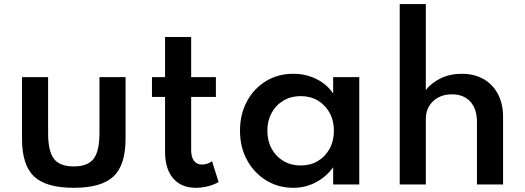

<svg xmlns="http://www.w3.org/2000/svg" viewBox="-20 -880 2507 916"><path d="M332 16Q200 16 142.5 -38.2Q85 -92.5 85 -217.5V-512H209.5V-245.5Q209.5 -159 237.2 -122.5Q265 -86 332 -86Q399 -86 426.8 -122.5Q454.5 -159 454.5 -245.5V-512H579V-217.5Q579 -92.5 521.5 -38.2Q464 16 332 16Z M914.5 16Q845 16 806.2 -29Q767.5 -74 767.5 -155.5V-417.5H705V-512H767.5V-703.5H892V-512H1010V-417.5H892V-164Q892 -130.5 905.5 -112.8Q919 -95 944 -95Q970 -95 991.5 -111L1023 -11.5Q1000.5 1.5 971.5 8.8Q942.5 16 914.5 16Z M1379 16Q1308 16 1250.2 -19.2Q1192.5 -54.5 1158.8 -116Q1125 -177.5 1125 -256.5Q1125 -334.5 1157.8 -395.8Q1190.5 -457 1248 -492.5Q1305.5 -528 1379 -528Q1439 -528 1489.5 -503Q1540 -478 1569.5 -433.5V-512H1694V0H1569.5V-82Q1535.5 -35.5 1486.2 -9.8Q1437 16 1379 16ZM1414.5 -90.5Q1461 -90.5 1496.5 -111.8Q1532 -133 1552.5 -170.5Q1573 -208 1573 -256Q1573 -304.5 1552.5 -341.8Q1532 -379 1496.5 -400.2Q1461 -421.5 1414.5 -421.5Q1368.5 -421.5 1332.5 -400.2Q1296.5 -379 1276 -341.5Q1255.5 -304 1255.5 -256Q1255.5 -208 1276 -170.5Q1296.5 -133 1332.5 -111.8Q1368.5 -90.5 1414.5 -90.5Z M1887 0V-860.5H2011.5V-450.5Q2038 -484.5 2082.2 -506.2Q2126.5 -528 2183.5 -528Q2242.5 -528 2286.8 -502.8Q2331 -477.5 2355.5 -431.5Q2380 -385.5 2380 -322.5V0H2255.5V-296.5Q2255.5 -360.5 2223.8 -395.2Q2192 -430 2136 -430Q2097.5 -430 2069.5 -414.2Q2041.5 -398.5 2026.5 -372.2Q2011.5 -346 2011.5 -314V0Z"/></svg>

Font: Spartan Thin SemiBold
Style: Regular
Weight: 600
Version: Version 1.004